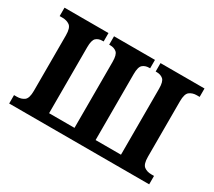

<svg xmlns="http://www.w3.org/2000/svg" viewBox="-106 -733 1035 930"><g transform="rotate(30 411.5 -268.0)"><path d="M20 0V-47H36Q60 -47 76.5 -59Q93 -71 93 -113V-423Q93 -465 76.5 -477Q60 -489 36 -489H20V-536H266V-489H260Q238 -489 224.5 -477Q211 -465 211 -425V-56H353V-425Q353 -465 339 -477Q325 -489 303 -489H297V-536H526V-489H521Q499 -489 485 -477Q471 -465 471 -425V-56H613V-425Q613 -465 599 -477Q585 -489 563 -489H557V-536H803V-489H787Q764 -489 747.5 -477Q731 -465 731 -423V-113Q731 -71 747.5 -59Q764 -47 787 -47H803V0Z"/></g></svg>

Font: Noto Serif Condensed SemiBold
Style: Regular
Weight: 600
Width: 3
Designer: Monotype Design Team
Foundry: Monotype Imaging Inc.
Version: Version 2.013